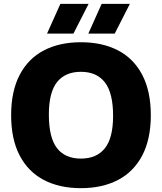

<svg xmlns="http://www.w3.org/2000/svg" viewBox="-20 -970 843 1000"><path d="M38 -370Q38 -495 82.5 -580Q127 -665 208.5 -707.5Q290 -750 401.5 -750Q513 -750 594.8 -707.5Q676.5 -665 721 -579.8Q765.5 -494.5 765.5 -370Q765.5 -245.5 721 -160.5Q676.5 -75.5 594.8 -32.8Q513 10 401.5 10Q290 10 208.5 -32.5Q127 -75 82.5 -160Q38 -245 38 -370ZM569 -366.5Q569 -486 526.2 -541Q483.5 -596 401.5 -596Q320 -596 277.2 -542.5Q234.5 -489 234.5 -373.5Q234.5 -253 276.8 -198.5Q319 -144 401.5 -144Q483.5 -144 526.2 -197.8Q569 -251.5 569 -366.5ZM225 -795 294.5 -950H441.5L362.5 -795ZM440 -795 509.5 -950H656.5L577.5 -795Z"/></svg>

Font: Encode Sans ExtraBold
Style: Regular
Weight: 800
Designer: Multiple Designers
Foundry: Impallari Type
Version: Version 2.000